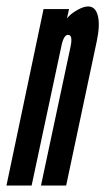

<svg xmlns="http://www.w3.org/2000/svg" viewBox="-34 -575 326 595"><path d="M-14 0H64L156 -431Q163 -467 177 -467Q192 -467 185 -432L93 0H171L266 -448Q276.5 -497.5 269.2 -526.2Q262 -555 239 -555Q224.5 -555 204.2 -543.2Q184 -531.5 173.5 -518L180 -547H101Z"/></svg>

Font: League Gothic Condensed Italic
Style: Regular
Weight: 400
Width: 3
Designer: The League of Moveable Type
Version: Version 1.600; ttfautohint (v1.8.3)